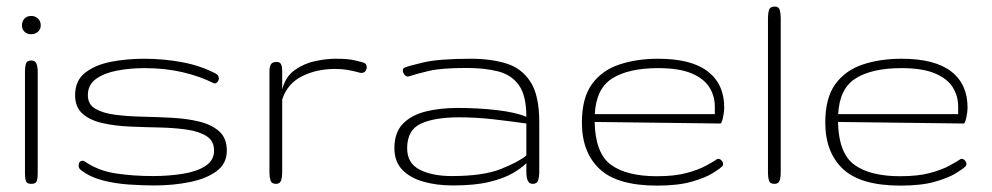

<svg xmlns="http://www.w3.org/2000/svg" viewBox="-20 -564 3044 589"><path d="M76.2 0Q62.5 0 59.6 -8.3Q56.6 -16.6 56.6 -30.8V-344.2Q56.6 -358.4 59.6 -368.4Q62.5 -378.4 76.2 -378.4Q88.4 -378.4 92 -368.2Q95.7 -357.9 95.7 -345.2V-30.8Q95.7 -18.1 93 -9Q90.3 0 76.2 0ZM75.7 -459Q63 -459 55.2 -466.6Q47.4 -474.1 47.4 -486.3Q47.4 -499 55.2 -507.1Q63 -515.1 75.7 -515.1Q87.9 -515.1 96.4 -507.1Q105 -499 105 -486.3Q105 -474.1 96.4 -466.6Q87.9 -459 75.7 -459Z M453.6 4.9Q418.9 4.9 377 2.2Q335 -0.5 295.7 -10.5Q256.3 -20.5 228 -42.5Q221.2 -47.9 221.2 -55.2Q221.2 -70.8 233.9 -70.8Q237.8 -70.8 239.7 -68.8Q280.8 -40.5 334 -32.2Q387.2 -23.9 448.7 -23.9Q497.6 -23.9 540.5 -30.8Q583.5 -37.6 610.1 -54.7Q636.7 -71.8 636.7 -102.1Q636.7 -131.8 613.5 -146.5Q590.3 -161.1 552.5 -166.5Q514.6 -171.9 469.2 -172.9Q423.8 -173.8 378.2 -175.8Q332.5 -177.7 294.7 -186.3Q256.8 -194.8 233.6 -214.8Q210.4 -234.9 210.4 -272Q210.4 -316.9 241.5 -341.1Q272.5 -365.2 320.8 -374.5Q369.1 -383.8 420.9 -383.8Q483.4 -383.8 539.8 -373Q596.2 -362.3 642.6 -337.9Q650.4 -333.5 651.4 -324.2Q651.4 -317.9 647.5 -313Q643.6 -308.1 638.7 -308.1Q635.7 -308.1 634.8 -309.1Q593.3 -330.1 540 -342.5Q486.8 -355 422.9 -355Q378.9 -355 339.1 -347.4Q299.3 -339.8 274.4 -321.8Q249.5 -303.7 249.5 -272Q249.5 -243.7 272.7 -230.2Q295.9 -216.8 333.7 -211.9Q371.6 -207 417.2 -206.1Q462.9 -205.1 508.3 -202.6Q553.7 -200.2 591.6 -190.9Q629.4 -181.6 652.6 -160.9Q675.8 -140.1 675.8 -102.1Q675.8 -62 644.3 -38.8Q612.8 -15.6 562 -5.4Q511.2 4.9 453.6 4.9Z M826.7 0Q813 0 809.8 -10.7Q806.6 -21.5 806.6 -34.2V-346.7Q806.6 -357.9 810.8 -366Q814.9 -374 828.6 -374Q839.4 -374 842.5 -366.2Q845.7 -358.4 845.7 -346.7V-290Q856.4 -330.1 885.5 -350.1Q914.6 -370.1 948.7 -377Q982.9 -383.8 1008.3 -383.8Q1045.9 -383.8 1063.5 -379.9Q1081.1 -376 1094.7 -372.1Q1105 -369.1 1105 -357.4Q1105 -351.1 1100.8 -345.7Q1096.7 -340.3 1088.4 -340.3Q1086.4 -340.3 1085.7 -340.6Q1085 -340.8 1082.5 -341.3Q1063.5 -346.7 1045.9 -349.6Q1028.3 -352.5 1008.3 -352.5Q950.7 -352.5 906 -329.8Q861.3 -307.1 845.7 -258.8V-34.2Q845.7 -21.5 842.3 -10.7Q838.9 0 826.7 0Z M1369.6 4.9Q1319.8 4.9 1279.1 -6.6Q1238.3 -18.1 1214.1 -43.2Q1189.9 -68.4 1189.9 -109.4Q1189.9 -157.2 1215.8 -184.1Q1241.7 -210.9 1285.6 -221.9Q1329.6 -232.9 1384.3 -232.9Q1446.8 -232.9 1505.1 -226.1Q1563.5 -219.2 1594.7 -205.6Q1594.7 -270.5 1572 -302.5Q1549.3 -334.5 1508.1 -345Q1466.8 -355.5 1411.1 -355.5Q1335 -355.5 1296.9 -346.7Q1258.8 -337.9 1235.4 -330.1Q1232.4 -329.1 1231.4 -329.1Q1225.6 -329.1 1220.7 -335.2Q1215.8 -341.3 1215.8 -347.7Q1215.8 -354 1221.7 -356.9Q1230 -360.8 1277.8 -372.3Q1325.7 -383.8 1425.3 -383.8Q1485.4 -383.8 1532.7 -369.4Q1580.1 -355 1607.2 -313.2Q1634.3 -271.5 1634.3 -189.5V-34.2Q1634.3 -22.9 1631.1 -11.5Q1627.9 0 1614.3 0Q1603 0 1598.9 -10.3Q1594.7 -20.5 1594.7 -36.1V-63.5Q1580.6 -48.8 1553.5 -33Q1526.4 -17.1 1481.9 -6.1Q1437.5 4.9 1369.6 4.9ZM1365.7 -23.9Q1461.9 -23.9 1516.1 -45.4Q1570.3 -66.9 1594.7 -86.9V-185.1Q1547.4 -191.9 1493.9 -198Q1440.4 -204.1 1388.2 -204.1Q1313 -204.1 1271 -184.6Q1229 -165 1229 -109.4Q1229 -63 1267.6 -43.5Q1306.2 -23.9 1365.7 -23.9Z M1995.6 5.4Q1873.5 5.4 1819.3 -45.7Q1765.1 -96.7 1765.1 -188Q1765.1 -263.7 1796.1 -306.2Q1827.1 -348.6 1880.4 -366.2Q1933.6 -383.8 1999 -383.8Q2100.6 -383.8 2151.1 -345Q2201.7 -306.2 2201.7 -233.9Q2201.7 -220.7 2197.8 -202.9Q2193.8 -185.1 2189.9 -185.1L1804.2 -189.9Q1806.2 -93.8 1854.2 -58.6Q1902.3 -23.4 1995.1 -23.4Q2049.8 -23.4 2086.7 -33.4Q2123.5 -43.5 2146.2 -55.9Q2168.9 -68.4 2179.7 -75.7Q2181.2 -76.7 2183.6 -76.7Q2189 -76.7 2193.6 -71.5Q2198.2 -66.4 2198.2 -60.5Q2198.2 -55.2 2193.4 -51.8Q2188 -46.4 2165.8 -32.5Q2143.6 -18.6 2101.8 -6.6Q2060.1 5.4 1995.6 5.4ZM1804.7 -213.9H2172.9V-236.8Q2172.9 -269.5 2156.2 -296.1Q2139.6 -322.8 2101.6 -338.9Q2063.5 -355 1999 -355Q1908.7 -355 1858.6 -323.7Q1808.6 -292.5 1804.7 -213.9Z M2356 0Q2341.8 0 2338.9 -10Q2335.9 -20 2335.9 -33.2V-508.8Q2335.9 -522.9 2339.1 -533.4Q2342.3 -543.9 2356.9 -543.9Q2369.1 -543.9 2372.1 -533.2Q2375 -522.5 2375 -509.8V-34.2Q2375 -20 2371.6 -10Q2368.2 0 2356 0Z M2742.2 5.4Q2620.1 5.4 2565.9 -45.7Q2511.7 -96.7 2511.7 -188Q2511.7 -263.7 2542.7 -306.2Q2573.7 -348.6 2627 -366.2Q2680.2 -383.8 2745.6 -383.8Q2847.2 -383.8 2897.7 -345Q2948.2 -306.2 2948.2 -233.9Q2948.2 -220.7 2944.3 -202.9Q2940.4 -185.1 2936.5 -185.1L2550.8 -189.9Q2552.7 -93.8 2600.8 -58.6Q2648.9 -23.4 2741.7 -23.4Q2796.4 -23.4 2833.3 -33.4Q2870.1 -43.5 2892.8 -55.9Q2915.5 -68.4 2926.3 -75.7Q2927.7 -76.7 2930.2 -76.7Q2935.5 -76.7 2940.2 -71.5Q2944.8 -66.4 2944.8 -60.5Q2944.8 -55.2 2939.9 -51.8Q2934.6 -46.4 2912.4 -32.5Q2890.1 -18.6 2848.4 -6.6Q2806.6 5.4 2742.2 5.4ZM2551.3 -213.9H2919.4V-236.8Q2919.4 -269.5 2902.8 -296.1Q2886.2 -322.8 2848.1 -338.9Q2810.1 -355 2745.6 -355Q2655.3 -355 2605.2 -323.7Q2555.2 -292.5 2551.3 -213.9Z"/></svg>

Font: Gruppo
Style: Regular
Weight: 400
Designer: Vernon Adams
Foundry: Vernon Adams
Version: Version 1.001; ttfautohint (v1.8.4.7-5d5b);gftools[0.9.28]